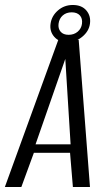

<svg xmlns="http://www.w3.org/2000/svg" viewBox="-43 -751 433 771"><path d="M-23.5 0 191.1 -591H273L318.3 0H249.7L238.3 -137.3H93L42.7 0ZM99.8 -171.5H240.5L219.2 -514.4ZM228.2 -581.3Q193.9 -581.3 174.8 -603.3Q155.7 -625.2 160 -655.5Q164.3 -687.1 189.7 -709.1Q215 -731 249.3 -731Q285.2 -731 303.9 -708.9Q322.5 -686.8 318.2 -655.5Q314 -625.2 287.2 -603.3Q260.5 -581.3 228.2 -581.3ZM232.6 -611.2Q254.2 -611.2 269 -623.8Q283.7 -636.4 286.2 -655.5Q288.9 -676.7 277.7 -689.1Q266.5 -701.5 244.9 -701.5Q223.4 -701.5 209.1 -689.1Q194.8 -676.7 192.1 -655.5Q189.7 -636.4 200.4 -623.8Q211.1 -611.2 232.6 -611.2Z"/></svg>

Font: Alumni Sans SC Thin
Style: Italic
Weight: 100
Italic angle: -8°
Designer: Robert E. Leuschke
Foundry: Robert E. Leuschke
Version: Version 1.016